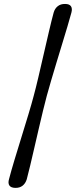

<svg xmlns="http://www.w3.org/2000/svg" viewBox="-20 -793 378 956"><path d="M147.8 -315.6Q158.1 -353.6 171 -408.3Q183.8 -462.9 197.4 -522.4Q211 -581.9 223.9 -636.8Q236.7 -691.6 247.1 -730.1Q252.9 -750.5 267.5 -762.1Q282.1 -773.7 304.1 -773.3Q325.8 -773.3 333.4 -761.7Q341.1 -750.1 335.4 -729.7Q327.8 -701.3 315.7 -660.8Q303.6 -620.2 289.3 -573.5Q275 -526.7 260.7 -479.4Q246.4 -432 233.9 -389.5Q221.4 -347 212.9 -315.6Q204.4 -284.2 194.1 -241.5Q183.8 -198.8 172.8 -151.4Q161.8 -104.1 151 -57.1Q140.2 -10.2 130.5 30.6Q120.9 71.4 113.2 99.8Q106.7 120.5 92.3 131.7Q78 142.9 56.3 142.5Q34.6 142.1 26.8 130.7Q18.9 119.3 25 98.6Q35 60.1 51.5 5.3Q68 -49.6 86.5 -109.1Q104.9 -168.7 121.4 -223.1Q137.8 -277.5 147.8 -315.6Z"/></svg>

Font: Fraunces Wonky
Style: Italic
Weight: 900
Italic angle: -16°
Version: Version 1.000;[b76b70a41]